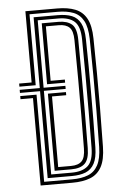

<svg xmlns="http://www.w3.org/2000/svg" viewBox="-56 -839 549 878"><g transform="rotate(-5 219.0 -400.0)"><path d="M94.5 0V-401.2H37.2V-415.5H112V-15.5H240.5Q283.8 -15.5 313.6 -27.4Q343.5 -39.2 359.4 -69Q375.2 -98.8 376.5 -151.8Q378 -236.2 378.5 -317Q379 -397.8 378.5 -479.6Q378 -561.5 376.5 -648.8Q375.2 -702.5 359.1 -732Q343 -761.5 313.1 -773Q283.2 -784.5 241 -784.5H112V-458.8H37.2V-473H94.5V-800H241Q289.5 -800 323.2 -786.6Q357 -773.2 374.9 -740.5Q392.8 -707.8 393.8 -649Q395.2 -569.5 395.8 -491Q396.2 -412.5 395.9 -329.1Q395.5 -245.8 393.8 -151.5Q392.8 -93 374.9 -59.9Q357 -26.8 323.2 -13.4Q289.5 0 240.5 0ZM129.5 -30.8V-430H37.2V-444.2H129.5V-769.2H241Q278.8 -769.2 304.8 -758.9Q330.8 -748.5 344.5 -722.1Q358.2 -695.8 359 -648.5Q360.2 -585 360.8 -524Q361.2 -463 361.2 -402.2Q361.2 -341.5 360.8 -279.4Q360.2 -217.2 359 -152Q358.2 -104.5 344.2 -78.1Q330.2 -51.8 304.2 -41.2Q278.2 -30.8 240.5 -30.8ZM147 -46.2H240.5Q291.2 -46.2 316.1 -69.2Q341 -92.2 341.5 -151.5Q342.5 -238.2 342.8 -318.2Q343 -398.2 342.8 -479.1Q342.5 -560 341.5 -649Q341 -707.5 316.6 -730.6Q292.2 -753.8 241 -753.8H147V-444.2H247V-430H147ZM164.2 -61.5V-415.5H247V-401.2H181.8V-77H240.5Q274.2 -77 290.2 -93.4Q306.2 -109.8 306.5 -151.5Q307.5 -228.5 307.8 -306.5Q308 -384.5 307.9 -468.9Q307.8 -553.2 306.5 -649Q306.2 -691 290 -707Q273.8 -723 241 -723H181.8V-473H247V-458.8H164.2V-738.5H241Q280.2 -738.5 301.9 -720.4Q323.5 -702.2 324 -649Q325 -563.5 325.2 -483.2Q325.5 -403 325.2 -321.6Q325 -240.2 324 -151.5Q323.5 -101.2 303.4 -81.4Q283.2 -61.5 240.5 -61.5Z"/></g></svg>

Font: Big Shoulders Inline Display Thin SemiBold
Style: Regular
Weight: 600
Version: Version 2.002